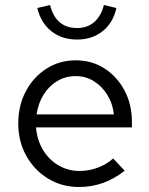

<svg xmlns="http://www.w3.org/2000/svg" viewBox="-20 -737 597 767"><path d="M295.3 10Q226.9 10 172.1 -23.5Q117.2 -57 85.1 -114.4Q53 -171.8 53 -243.9Q53 -316 83.5 -373Q114 -430 166 -463Q218 -496 282.5 -496Q347 -496 397.5 -463.5Q448 -431 477.5 -375.5Q507 -319.9 507 -250V-228H124Q128 -178 151.5 -138.5Q175 -99 213.5 -76.5Q252 -54 298 -54Q335.6 -54 371.3 -67.5Q407 -81 432 -104L478 -55Q436 -22 391 -6Q346 10 295.3 10ZM126 -280H435Q430 -324 408.5 -358.5Q387 -393 354.4 -413Q321.8 -433 282 -433Q242.4 -433 209.2 -413.5Q176 -394 154.5 -359.5Q133 -325 126 -280ZM288 -579Q227 -579 185 -612.5Q143 -646 129 -705L180 -717Q203 -625 288 -625Q329 -625 356.5 -649Q384 -673 395 -717L445 -705Q432 -646 390 -612.5Q348 -579 288 -579Z"/></svg>

Font: Red Hat Text VF
Style: Regular
Weight: 300
Designer: Pentagram, MCKL
Foundry: Pentagram, MCKL
Version: Version 1.023